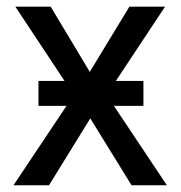

<svg xmlns="http://www.w3.org/2000/svg" viewBox="-20 -548 536 568"><path d="M404.3 -234.9H316.9L473.6 0H369.1L247.1 -197.8L125 0H20L176.8 -234.9H93.8V-308.6H170.9L25.4 -528.3H129.9L245.6 -335.4L362.8 -528.3H468.3L322.8 -308.6H404.3Z"/></svg>

Font: Roboto
Style: Regular
Weight: 400
Designer: Google
Version: Version 2.001047; 2015